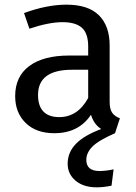

<svg xmlns="http://www.w3.org/2000/svg" viewBox="-20 -559 584 823"><path d="M350 126Q350 174 406 174Q433 174 467 167L458 237Q423 244 395 244Q338 244 304 215.5Q270 187 270 143Q270 94 305.5 57.5Q341 21 414 -6Q383 -25 370 -67Q317 12 213 12Q135 12 90 -32Q45 -76 45 -147Q45 -231 105.5 -276Q166 -321 277 -321H358V-360Q358 -416 331 -440Q304 -464 248 -464Q190 -464 106 -436L83 -503Q181 -539 265 -539Q358 -539 404 -493.5Q450 -448 450 -364V-123Q450 -91 461 -75.5Q472 -60 494 -52L473 12Q402 43 376 69.5Q350 96 350 126ZM358 -139V-260H289Q143 -260 143 -152Q143 -105 166 -81Q189 -57 234 -57Q313 -57 358 -139Z"/></svg>

Font: FiraGO
Style: Regular
Weight: 400
Designer: bBox Type
Foundry: bBox Type GmbH
Version: Version 1.001;April 20, 2020;FontCreator 12.0.0.2555 64-bit